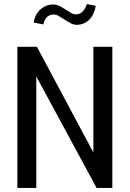

<svg xmlns="http://www.w3.org/2000/svg" viewBox="-20 -932 643 952"><path d="M459 0H537V-700H443V-176L163 -700H66V0H160V-553ZM359 -809C384.3 -809 405.3 -817.3 422 -834C438.7 -850.7 449.7 -873.7 455 -903L411 -912C405.7 -896 398.5 -883.5 389.5 -874.5C380.5 -865.5 369.3 -861 356 -861C348 -861 339.7 -863.5 331 -868.5C322.3 -873.5 313.3 -879.2 304 -885.5C294.7 -891.8 284.8 -897.5 274.5 -902.5C264.2 -907.5 253.7 -910 243 -910C233.7 -910 224 -908.3 214 -905C204 -901.7 194.5 -896.5 185.5 -889.5C176.5 -882.5 168.5 -873.3 161.5 -862C154.5 -850.7 149.7 -836.7 147 -820L195 -811C198.3 -826.3 204.2 -838.3 212.5 -847C220.8 -855.7 232.7 -860 248 -860C255.3 -860 263.5 -857.3 272.5 -852C281.5 -846.7 290.8 -840.8 300.5 -834.5C310.2 -828.2 320 -822.3 330 -817C340 -811.7 349.7 -809 359 -809Z"/></svg>

Font: Cabin Condensed
Style: Regular
Weight: 400
Designer: Pablo Impallari
Foundry: Pablo Impallari. www.impallari.com Igino Marini. www.ikern.com
Version: Version 1.006